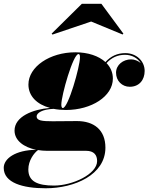

<svg xmlns="http://www.w3.org/2000/svg" viewBox="-105 -750 796 1030"><path d="M384 -634.5 552.5 -565 557 -569.5 439 -729.5H334L172 -569.5L176.5 -564.5ZM249 -160C385.5 -160 500.5 -233 500.5 -328.5C500.5 -361 488 -389 466.5 -411.5C494.5 -442 527 -456 566 -456C602 -456 633.5 -438.5 650 -411.5C635.5 -424 616.5 -431.5 598.5 -431.5C555.5 -431.5 517.5 -402 517.5 -360C517.5 -316 550 -284.5 591 -284.5C642.5 -284.5 671 -322 671 -369.5C671 -422.5 626.5 -465 567.5 -465C524.5 -465 489.5 -449 460.5 -417C424.5 -450 367 -469.5 299 -469.5C162.5 -469.5 47.5 -392 47.5 -296.5C47.5 -234.5 93 -190 163 -171C71 -163.5 -27 -125 -27 -49.5C-27 4.5 24 40.5 89 53.5C-22 55 -85 100.5 -85 150.5C-85 230.5 16.5 260 140 260C294.5 260 460.5 188 460.5 42C460.5 -54 398 -100.5 308 -100.5C279.5 -100.5 212 -99.5 177 -99.5C120.5 -99.5 91.5 -103 91.5 -125.5C91.5 -143.5 121 -164 182.5 -166C203 -162 225.5 -160 249 -160ZM232 -170.5C226 -170.5 224 -179 224 -189C224 -238 287 -460 316 -460C323 -460 324 -452 324 -442C324 -393 261 -170.5 232 -170.5ZM47 159C47 111 78 70 99 55C114.5 57.5 130.5 59 146.5 59H356.5C399.5 59 416 82 416 114C416 184 284 245.5 185 245.5C96.5 245.5 47 223.5 47 159Z"/></svg>

Font: Bodoni* 24pt Fatface
Style: Italic
Weight: 900
Italic angle: -13°
Version: Version 2.3